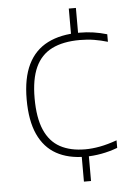

<svg xmlns="http://www.w3.org/2000/svg" viewBox="-55 -701 592 862"><g transform="rotate(-5 241.5 -270.0)"><path d="M304 9Q227.5 9 174 -20.8Q120.5 -50.5 92.2 -112.2Q64 -174 64 -270Q64 -365.5 94 -427Q124 -488.5 182.5 -518.2Q241 -548 326 -548Q359 -548 389.2 -543.5Q419.5 -539 450 -530V-496Q419.5 -505 389.5 -510Q359.5 -515 325 -515Q249 -515 199 -490Q149 -465 124.5 -411.5Q100 -358 100 -272Q100 -184 123.8 -129.2Q147.5 -74.5 193.8 -49.2Q240 -24 307 -24Q338 -24 373 -30.5Q408 -37 450 -52V-18Q414 -4.5 377 2.2Q340 9 304 9ZM288 120V0H320V120ZM288 -540V-660H320V-540Z"/></g></svg>

Font: Encode Sans SC Expanded Thin
Style: Regular
Weight: 250
Width: 7
Designer: Multiple Designers
Foundry: Impallari Type
Version: Version 3.002